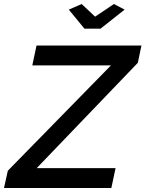

<svg xmlns="http://www.w3.org/2000/svg" viewBox="-55 -937 725 957"><path d="M288 -889 352 -917 419 -854 513 -917 566 -889 446 -794H366ZM-16 -86 498 -611H106L127 -710H650L632 -624L128 -99H521L500 0H-35Z"/></svg>

Font: Raleway-v4020 SemiBold
Style: Italic
Weight: 600
Italic angle: -12°
Designer: Matt McInerney, Pablo Impallari, Rodrigo Fuenzalida
Foundry: Matt McInerney, Pablo Impallari, Rodrigo Fuenzalida
Version: Version 4.020;PS 004.020;hotconv 1.0.88;makeotf.lib2.5.64775